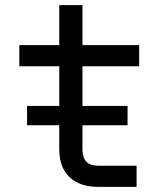

<svg xmlns="http://www.w3.org/2000/svg" viewBox="-20 -725 640 745"><path d="M85 -239V-314H210V-468H55V-550H210V-705H300V-550H520V-468H300V-314H475V-239H300V-145Q300 -82 360 -82H510V0H360Q289 0 249.5 -38Q210 -76 210 -145V-239Z"/></svg>

Font: Liga JetBrainsMono Nerd Font
Style: Regular
Weight: 400
Designer: Philipp Nurullin, Konstantin Bulenkov
Foundry: JetBrains
Version: Version 2.225; ttfautohint (v1.8.3)